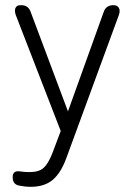

<svg xmlns="http://www.w3.org/2000/svg" viewBox="-20 -507 522 743"><path d="M98 216Q88 216 78.5 215Q69 214 59 212Q29 209 29 179Q29 153 55 156Q75 159 94 159Q131 159 149 142.5Q167 126 183 85L215 0L41 -449Q35 -466 40 -476.5Q45 -487 59 -487H62Q90 -487 99 -460L243 -76L381 -460Q390 -487 419 -487Q434 -487 440 -476.5Q446 -466 440 -449L237 104Q216 162 184 189Q152 216 98 216Z"/></svg>

Font: Zen Maru Gothic
Style: Regular
Weight: 400
Designer: Yoshimichi Ohira
Foundry: Positype
Version: Version 1.002